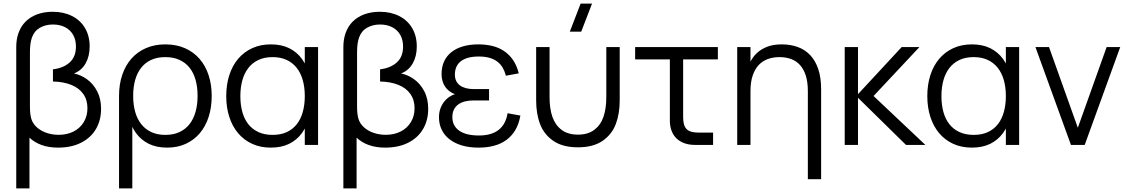

<svg xmlns="http://www.w3.org/2000/svg" viewBox="-20 -800 6224 1060"><path d="M69.7 -540Q69.7 -582.8 81.7 -616.7Q94.7 -654.2 121.2 -680.8Q147.8 -707.3 186.1 -721.2Q224.3 -735 270.7 -735Q330.8 -735 377.2 -711.8Q423.7 -688.5 449.3 -645.1Q475 -601.7 475 -543.3Q475 -490 452.9 -450.5Q430.8 -411 388.3 -394.3Q425.2 -387.2 459.5 -362.9Q493.8 -338.7 515.9 -297.1Q538 -255.5 538 -199.3Q538 -135.8 509.6 -87.5Q481.2 -39.2 427.6 -12.1Q374 15 300.3 15Q249.8 15 209.9 0.7Q170 -13.7 142.7 -40V240H69.7ZM303.7 -55.7Q350 -55.7 386.1 -74Q422.2 -92.3 442.4 -125.8Q462.7 -159.2 462.7 -202.7Q462.7 -248.8 439.6 -281.4Q416.5 -314 373.8 -331.3Q331 -348.7 272.3 -350V-417.3Q329.7 -424 364.5 -455.2Q399.3 -486.3 399.3 -543Q399.3 -580.7 383.4 -608.1Q367.5 -635.5 338.8 -650.1Q310 -664.7 272.3 -664.7Q231.7 -664.7 200.4 -646.9Q169.2 -629.2 156.3 -592.7Q145.3 -562.3 145.3 -511.7V-211Q145.3 -169.3 153 -143.7Q161.3 -116.8 183.8 -96.8Q206.2 -76.8 237.7 -66.2Q269.2 -55.7 303.7 -55.7Z M637.2 240V-270.7H710.5V240ZM892.8 -55.3Q937.7 -55.3 971.2 -71Q1004.7 -86.7 1026.8 -115.2Q1048.8 -143.7 1059.8 -183.2Q1070.8 -222.7 1070.8 -270.7Q1070.8 -319.3 1059.8 -358.9Q1048.7 -398.5 1026.4 -426.3Q1004.2 -454.2 970.8 -469.4Q937.3 -484.7 892.8 -484.7Q847.3 -484.7 813.9 -469Q780.5 -453.3 758.6 -424.9Q736.7 -396.5 725.9 -357.3Q715.2 -318.2 715.2 -270.7Q715.2 -221.8 726.4 -182.1Q737.7 -142.3 760.1 -114.2Q782.5 -86 815.7 -70.7Q848.8 -55.3 892.8 -55.3ZM677.3 -270.7H637.2Q637.2 -334.5 654.9 -386.8Q672.7 -439.2 705.7 -476.5Q738.7 -513.8 786.1 -534.4Q833.5 -555 892.8 -555Q953.5 -555 1001 -534Q1048.5 -513 1081.3 -475.4Q1114.2 -437.8 1131.5 -385.5Q1148.8 -333.2 1148.8 -270.7Q1148.8 -207 1131.8 -154.3Q1114.7 -101.7 1082.8 -64.2Q1050.8 -26.7 1005.3 -5.8Q959.8 15 902.8 15Q843.7 15 801.1 -6.2Q758.5 -27.3 730.9 -65.3Q703.3 -103.3 690.3 -155.8Q677.3 -208.2 677.3 -270.7Z M1736 -540V0H1662.7V-540ZM1475 -555Q1534.2 -555 1576.8 -533.8Q1619.3 -512.7 1646.9 -474.7Q1674.5 -436.7 1687.5 -384.2Q1700.5 -331.8 1700.5 -269.3Q1700.5 -206.5 1687.2 -154.1Q1673.8 -101.7 1646.1 -64.2Q1618.3 -26.7 1575.9 -5.8Q1533.5 15 1475 15Q1417.5 15 1371.9 -6Q1326.3 -27 1294.6 -64.6Q1262.8 -102.2 1245.9 -154.5Q1229 -206.8 1229 -269.3Q1229 -333 1246.1 -385.7Q1263.2 -438.3 1295.1 -475.8Q1327 -513.3 1372.6 -534.2Q1418.2 -555 1475 -555ZM1485 -484.7Q1440.2 -484.7 1406.7 -469Q1373.2 -453.3 1351.1 -424.8Q1329 -396.3 1318 -356.8Q1307 -317.3 1307 -269.3Q1307 -220.7 1318.1 -181.1Q1329.2 -141.5 1351.4 -113.7Q1373.7 -85.8 1407.2 -70.6Q1440.7 -55.3 1485 -55.3Q1530.5 -55.3 1563.9 -71Q1597.3 -86.7 1619.2 -115.1Q1641.2 -143.5 1651.9 -182.9Q1662.7 -222.3 1662.7 -269.3Q1662.7 -318.2 1651.4 -357.9Q1640.2 -397.7 1617.8 -425.8Q1595.3 -454 1562.2 -469.3Q1529 -484.7 1485 -484.7Z M1875.7 -540Q1875.7 -582.8 1887.7 -616.7Q1900.7 -654.2 1927.2 -680.8Q1953.8 -707.3 1992.1 -721.2Q2030.3 -735 2076.7 -735Q2136.8 -735 2183.2 -711.8Q2229.7 -688.5 2255.3 -645.1Q2281 -601.7 2281 -543.3Q2281 -490 2258.9 -450.5Q2236.8 -411 2194.3 -394.3Q2231.2 -387.2 2265.5 -362.9Q2299.8 -338.7 2321.9 -297.1Q2344 -255.5 2344 -199.3Q2344 -135.8 2315.6 -87.5Q2287.2 -39.2 2233.6 -12.1Q2180 15 2106.3 15Q2055.8 15 2015.9 0.7Q1976 -13.7 1948.7 -40V240H1875.7ZM2109.7 -55.7Q2156 -55.7 2192.1 -74Q2228.2 -92.3 2248.4 -125.8Q2268.7 -159.2 2268.7 -202.7Q2268.7 -248.8 2245.6 -281.4Q2222.5 -314 2179.8 -331.3Q2137 -348.7 2078.3 -350V-417.3Q2135.7 -424 2170.5 -455.2Q2205.3 -486.3 2205.3 -543Q2205.3 -580.7 2189.4 -608.1Q2173.5 -635.5 2144.8 -650.1Q2116 -664.7 2078.3 -664.7Q2037.7 -664.7 2006.4 -646.9Q1975.2 -629.2 1962.3 -592.7Q1951.3 -562.3 1951.3 -511.7V-211Q1951.3 -169.3 1959 -143.7Q1967.3 -116.8 1989.8 -96.8Q2012.2 -76.8 2043.7 -66.2Q2075.2 -55.7 2109.7 -55.7Z M2622 15Q2667.7 15 2706.4 4.9Q2745.2 -5.2 2775 -26.8Q2804.8 -48.3 2824.8 -81.8Q2844.8 -115.3 2853 -162L2782.2 -174.8Q2777.3 -144.7 2765.2 -121.8Q2753 -98.8 2733.3 -83.2Q2713.5 -67.7 2686.3 -59.8Q2659.2 -52 2624.5 -52Q2552.4 -52 2514.9 -78.8Q2477.4 -105.7 2477.4 -152.7Q2477.4 -178.2 2486.4 -195.8Q2495.5 -213.3 2511.4 -224.4Q2527.4 -235.5 2548.9 -240.5Q2570.4 -245.5 2595.4 -245.5H2680V-308.2H2595.4Q2571.4 -308.2 2552.1 -313.3Q2532.9 -318.5 2519.3 -328.5Q2505.7 -338.5 2498.5 -353.4Q2491.4 -368.3 2491.4 -388Q2491.4 -411.7 2499.4 -430.1Q2507.4 -448.5 2523.7 -461.4Q2540 -474.3 2564.9 -481.2Q2589.7 -488 2623.7 -488Q2658 -488 2683.3 -480.5Q2708.5 -473 2726.4 -459.2Q2744.3 -445.3 2755.5 -425.8Q2766.7 -406.3 2773 -382L2844 -395Q2832.7 -440.3 2810.8 -471Q2788.8 -501.7 2759.6 -520.3Q2730.3 -539 2695.1 -547Q2659.8 -555 2621.7 -555Q2573 -555 2535.1 -543.8Q2497.2 -532.5 2471.1 -511.3Q2445 -490.2 2431.4 -460Q2417.9 -429.8 2417.9 -392.2Q2417.9 -367.2 2424.8 -347.2Q2431.7 -327.3 2444.5 -312.4Q2457.4 -297.5 2475.5 -287.3Q2493.7 -277.2 2516.4 -271.7L2515.7 -284.3Q2493.5 -282.8 2473.4 -272.5Q2453.2 -262.2 2437.5 -245Q2421.9 -227.8 2412.7 -204.3Q2403.5 -180.8 2403.5 -152.7Q2403.5 -115.5 2418.1 -84.7Q2432.7 -53.8 2460.8 -31.7Q2488.9 -9.5 2529.4 2.8Q2569.9 15 2622 15Z M3188.8 -625H3125.8L3185.5 -780H3248.5ZM2940 -246.3V-540H3014V-264.3Q3014 -200 3029.8 -154.7Q3045.7 -109.3 3080.6 -83Q3115.5 -56.7 3170.7 -56.7Q3225.8 -56.7 3260.8 -83Q3295.7 -109.3 3311.5 -154.7Q3327.3 -200 3327.3 -264.3V-540H3401.3V-246.3Q3401.3 -170.8 3379.2 -113.8Q3357.2 -56.8 3305.8 -21.8Q3254.3 13.3 3170.7 13.3Q3087 13.3 3035.6 -21.8Q2984.2 -56.8 2962.1 -113.8Q2940 -170.8 2940 -246.3Z M3486.5 -472H3943.2V-540H3486.5ZM3916.8 -68H3835.8Q3812.7 -68 3796.6 -72.7Q3780.5 -77.3 3770.5 -87.5Q3760.5 -97.7 3756 -113.9Q3751.5 -130.2 3751.5 -153.7V-540H3678.2V-143.7V-133.3Q3678.2 -102.5 3687.8 -77.6Q3697.3 -52.7 3715.1 -35.6Q3732.8 -18.5 3758.7 -9.2Q3784.5 0 3816.5 0H3826.8H3916.8Z M4440 -296.5Q4440 -347 4428.6 -382.7Q4417.2 -418.3 4396.7 -441Q4376.2 -463.7 4347.2 -474.2Q4318.3 -484.7 4283.3 -484.7Q4248.7 -484.7 4219.4 -474.2Q4190.2 -463.8 4168.8 -441.2Q4147.5 -418.5 4135.4 -382.8Q4123.3 -347 4123.3 -296.5L4106.7 -416.7Q4112.5 -438.2 4124.8 -462.5Q4137.2 -486.8 4159 -507.4Q4180.8 -528 4214.3 -541.5Q4247.8 -555 4296 -555Q4344.7 -555 4384.8 -540.3Q4425 -525.7 4453.6 -495Q4482.2 -464.3 4497.8 -417.6Q4513.3 -370.8 4513.3 -306.7V189.5H4440ZM4050 0V-540H4123.3V0Z M4707.2 -269.7 4981.8 0H5088.8L4802.8 -270L5055.8 -540H4957.8ZM4643.5 0H4716.8V-540H4643.5Z M5606.5 -540V0H5533.2V-540ZM5345.5 -555Q5404.7 -555 5447.2 -533.8Q5489.8 -512.7 5517.4 -474.7Q5545 -436.7 5558 -384.2Q5571 -331.8 5571 -269.3Q5571 -206.5 5557.7 -154.1Q5544.3 -101.7 5516.6 -64.2Q5488.8 -26.7 5446.4 -5.8Q5404 15 5345.5 15Q5288 15 5242.4 -6Q5196.8 -27 5165.1 -64.6Q5133.3 -102.2 5116.4 -154.5Q5099.5 -206.8 5099.5 -269.3Q5099.5 -333 5116.6 -385.7Q5133.7 -438.3 5165.6 -475.8Q5197.5 -513.3 5243.1 -534.2Q5288.7 -555 5345.5 -555ZM5355.5 -484.7Q5310.7 -484.7 5277.2 -469Q5243.7 -453.3 5221.6 -424.8Q5199.5 -396.3 5188.5 -356.8Q5177.5 -317.3 5177.5 -269.3Q5177.5 -220.7 5188.6 -181.1Q5199.7 -141.5 5221.9 -113.7Q5244.2 -85.8 5277.7 -70.6Q5311.2 -55.3 5355.5 -55.3Q5401 -55.3 5434.4 -71Q5467.8 -86.7 5489.8 -115.1Q5511.7 -143.5 5522.4 -182.9Q5533.2 -222.3 5533.2 -269.3Q5533.2 -318.2 5521.9 -357.9Q5510.7 -397.7 5488.2 -425.8Q5465.8 -454 5432.7 -469.3Q5399.5 -484.7 5355.5 -484.7Z M5892.5 0 5696.5 -540H5771.5L5930.5 -94.7L6089.5 -540H6164.5L5968.5 0Z"/></svg>

Font: Vela Sans GX ExtLt
Style: Regular
Weight: 200
Designer: Principal design: Mikhail Sharanda - project Manrope.
Design modification: Ravid Balaliev
Foundry: Mikhail Sharanda
Version: Version 1.001